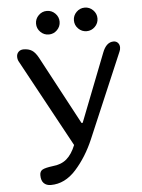

<svg xmlns="http://www.w3.org/2000/svg" viewBox="-60 -943 734 990"><g transform="rotate(-5 307.5 -448.0)"><path d="M549 -709Q563 -709 571.5 -699.5Q580 -690 580 -676Q580 -664 575 -654L389 -217Q351 -128 293.5 -64Q236 0 163 0Q140 0 126.5 -13.5Q113 -27 113 -55Q113 -75 127 -83Q141 -91 180 -96Q225 -100 253 -124Q281 -148 300 -195L53 -649Q47 -660 47 -674Q47 -689 57 -699Q67 -709 83 -709Q109 -709 126.5 -698Q144 -687 160 -657L348 -305H354L491 -656Q511 -709 549 -709ZM220 -896Q245 -896 263 -878Q281 -860 281 -835Q281 -810 263 -792Q245 -774 220 -774Q195 -774 177 -792Q159 -810 159 -835Q159 -860 177 -878Q195 -896 220 -896ZM416 -896Q441 -896 459 -878Q477 -860 477 -835Q477 -810 459 -792Q441 -774 416 -774Q391 -774 373 -792Q355 -810 355 -835Q355 -860 373 -878Q391 -896 416 -896Z"/></g></svg>

Font: Marmelad for Arash.Academy
Style: Regular
Weight: 400
Designer: Manvel Shmavonyan
Foundry: Cyreal
Version: Version 1.110;Glyphs 3.2 (3202)